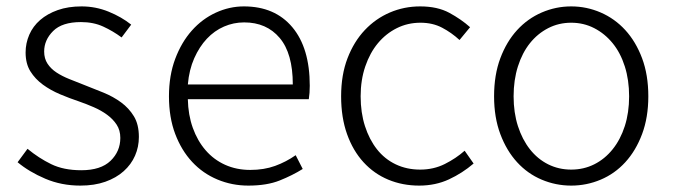

<svg xmlns="http://www.w3.org/2000/svg" viewBox="-20 -567 2102 600"><path d="M231 13Q172 13 121.5 -8.5Q71 -30 35 -60L66 -102Q101 -73 140 -54Q179 -35 234 -35Q295 -35 325.5 -64.5Q356 -94 356 -136Q356 -160 344.5 -177.5Q333 -195 314.5 -208.5Q296 -222 273 -232Q250 -242 227 -250Q197 -260 167.5 -272.5Q138 -285 114 -302.5Q90 -320 75 -344Q60 -368 60 -403Q60 -432 71.5 -458.5Q83 -485 105.5 -504.5Q128 -524 160.5 -535.5Q193 -547 235 -547Q279 -547 319.5 -530.5Q360 -514 390 -490L360 -450Q333 -470 302.5 -484Q272 -498 233 -498Q174 -498 146 -470Q118 -442 118 -406Q118 -384 128.5 -368Q139 -352 156.5 -340.5Q174 -329 196.5 -320Q219 -311 242 -302Q273 -290 303.5 -277.5Q334 -265 358.5 -247Q383 -229 398.5 -203.5Q414 -178 414 -139Q414 -108 402 -80.5Q390 -53 366.5 -32Q343 -11 309 1Q275 13 231 13Z M756 13Q705 13 659.5 -6Q614 -25 580.5 -61Q547 -97 527.5 -148.5Q508 -200 508 -266Q508 -331 527.5 -383Q547 -435 579.5 -471.5Q612 -508 654.5 -527.5Q697 -547 742 -547Q839 -547 893.5 -482Q948 -417 948 -299Q948 -276 945 -257H567Q568 -208 582.5 -167.5Q597 -127 622.5 -97.5Q648 -68 683.5 -52Q719 -36 762 -36Q805 -36 839.5 -48.5Q874 -61 904 -82L926 -39Q894 -19 854 -3Q814 13 756 13ZM895 -303Q895 -400 854 -448.5Q813 -497 743 -497Q710 -497 680 -484Q650 -471 626.5 -446Q603 -421 587 -385Q571 -349 567 -303Z M1290 13Q1238 13 1193.5 -5.5Q1149 -24 1116 -60Q1083 -96 1064.5 -148Q1046 -200 1046 -266Q1046 -333 1066 -385Q1086 -437 1120 -473Q1154 -509 1198.5 -528Q1243 -547 1293 -547Q1347 -547 1384 -527Q1421 -507 1449 -482L1416 -442Q1391 -465 1361.5 -480.5Q1332 -496 1294 -496Q1254 -496 1220 -479Q1186 -462 1161 -432Q1136 -402 1121.5 -359.5Q1107 -317 1107 -266Q1107 -215 1120.5 -173Q1134 -131 1158 -100.5Q1182 -70 1216.5 -53.5Q1251 -37 1293 -37Q1335 -37 1370 -54.5Q1405 -72 1432 -96L1460 -56Q1425 -26 1383 -6.5Q1341 13 1290 13Z M1765 13Q1717 13 1673 -5.5Q1629 -24 1596 -60Q1563 -96 1543.5 -148Q1524 -200 1524 -266Q1524 -333 1543.5 -385Q1563 -437 1596 -473Q1629 -509 1673 -528Q1717 -547 1765 -547Q1813 -547 1857 -528Q1901 -509 1934 -473Q1967 -437 1986.5 -385Q2006 -333 2006 -266Q2006 -200 1986.5 -148Q1967 -96 1934 -60Q1901 -24 1857 -5.5Q1813 13 1765 13ZM1765 -37Q1804 -37 1837 -53.5Q1870 -70 1894.5 -100.5Q1919 -131 1932.5 -173Q1946 -215 1946 -266Q1946 -317 1932.5 -359.5Q1919 -402 1894.5 -432Q1870 -462 1837 -479Q1804 -496 1765 -496Q1726 -496 1693 -479Q1660 -462 1636 -432Q1612 -402 1598.5 -359.5Q1585 -317 1585 -266Q1585 -215 1598.5 -173Q1612 -131 1636 -100.5Q1660 -70 1693 -53.5Q1726 -37 1765 -37Z"/></svg>

Font: SpoqaHanSans-Light
Style: Regular
Weight: 300
Designer: [Spoqa Han Sans] Dong-huui Kim \uAE40 \uB3D9 \uD718  Younghwa Kang \uAC15 \uC601 \uD654  [Noto Sans] Ryoko NISHIZUKA \u8
Foundry: Spoqa (http://www.spoqa-han-sans.com)
Version: Version 2.000